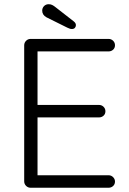

<svg xmlns="http://www.w3.org/2000/svg" viewBox="-20 -883 608 903"><path d="M124 -700H490.5Q503 -700 511.9 -691.4Q520.8 -682.8 520.8 -670.2Q520.8 -657.2 511.9 -649.2Q503 -641.2 490.5 -641.2H146.8L156.5 -658.2V-377L145.5 -389.5H445.5Q458 -389.5 466.9 -380.9Q475.8 -372.2 475.8 -359.8Q475.8 -346.8 466.9 -338.8Q458 -330.8 445.5 -330.8H147.8L156.5 -341V-52.8L151.5 -58.8H490.5Q503 -58.8 511.9 -49.9Q520.8 -41 520.8 -29.2Q520.8 -16.2 511.9 -8.1Q503 0 490.5 0H124Q111.5 0 102.6 -8.9Q93.8 -17.8 93.8 -30.2V-669.8Q93.8 -682.2 102.6 -691.1Q111.5 -700 124 -700ZM317.5 -746.5Q311.8 -746.5 306.5 -748.8Q301.2 -751 296 -753.2L198.2 -801.8Q178.5 -812.8 178.5 -833Q178.5 -845.5 187.1 -854.4Q195.8 -863.2 209 -863.2Q217.8 -863.2 225 -859.8Q232.2 -856.2 237.8 -851.8L326.8 -782.5Q331.8 -778.5 334.4 -774.2Q337 -770 337 -764.5Q337 -757.5 332.2 -752Q327.5 -746.5 317.5 -746.5Z"/></svg>

Font: Quicksand Variable Light
Style: Regular
Weight: 300
Designer: Andrew Paglinawan
Foundry: Andrew Paglinawan
Version: Version 3.004